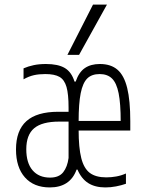

<svg xmlns="http://www.w3.org/2000/svg" viewBox="-20 -810 640 840"><path d="M198 10Q128 10 89 -34Q50 -78 50 -156Q50 -239 95.5 -280Q141 -321 235 -321H294V-278H239Q164 -278 129.5 -249Q95 -220 95 -157Q95 -97 122.5 -65Q150 -33 199 -33Q238 -33 256.5 -56.5Q275 -80 280 -119V-339Q280 -398 271 -429.5Q262 -461 240.5 -473.5Q219 -486 178 -486Q150 -486 128 -481Q106 -476 83 -463V-511Q104 -520 127.5 -525Q151 -530 181 -530Q234 -530 263.5 -512.5Q293 -495 306 -453H311Q325 -494 351 -512Q377 -530 417 -530Q465 -530 494 -505Q523 -480 536.5 -425Q550 -370 550 -280V-239H311V-281H519L508 -265V-279Q508 -357 499 -402Q490 -447 470 -466.5Q450 -486 416 -486Q381 -486 361.5 -466.5Q342 -447 333 -402Q324 -357 324 -279V-241Q324 -164 335.5 -118.5Q347 -73 373 -53.5Q399 -34 445 -34Q467 -34 489 -38Q511 -42 531 -51V-6Q511 1 487.5 5.5Q464 10 441 10Q396 10 366 -9Q336 -28 319 -68H315Q301 -29 271.5 -9.5Q242 10 198 10ZM326 -570H275L387 -790H448Z"/></svg>

Font: M PLUS Code Latin Expanded Light
Style: Regular
Weight: 300
Width: 7
Designer: Coji Morishita
Foundry: UNDERFOREST DESIGN
Version: Version 1.002; ttfautohint (v1.8.3)